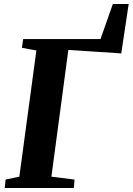

<svg xmlns="http://www.w3.org/2000/svg" viewBox="-20 -938 662 958"><path d="M3.5 0 8 -42 76.5 -56.5 161.5 -686 89.5 -699.5 95.5 -743H481.5L543 -918H622L585 -671.5L321 -689L236.5 -56.5L352 -42L348.5 0Z"/></svg>

Font: Merriweather 48pt ExtraBold
Style: Italic
Weight: 800
Italic angle: -7.8°
Version: Version 2.101